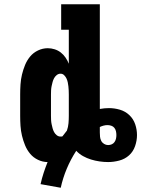

<svg xmlns="http://www.w3.org/2000/svg" viewBox="-20 -755 665 904"><path d="M266 129 171 112Q177 85 185.5 59Q194 33 204 8Q181 8 159 -2.5Q137 -13 122 -31Q107 -49 98 -71Q89 -93 83.5 -116Q78 -139 76.5 -162.5Q75 -186 75 -210V-310Q75 -334 76.5 -357.5Q78 -381 83.5 -404Q89 -427 98 -449Q107 -471 122 -489Q137 -507 159 -517.5Q181 -528 205 -528Q221 -528 237 -523Q253 -518 266 -508Q279 -498 288.5 -484Q298 -470 304 -455V-615H268V-735H450V-242Q461 -244 471.5 -245Q482 -246 493 -246Q519 -246 544.5 -238.5Q570 -231 589 -213Q608 -195 616.5 -170Q625 -145 625 -119Q625 -93 616 -67Q607 -41 587.5 -23.5Q568 -6 541.5 1Q515 8 489 8Q469 8 448.5 5Q428 2 408.5 -4Q389 -10 371 -20Q353 -30 339 -45Q313 -5 294.5 39Q276 83 266 129ZM265 -112Q267 -112 269.5 -112Q272 -112 274 -113Q279 -120 284.5 -126.5Q290 -133 295 -140Q301 -157 302.5 -174.5Q304 -192 304 -210V-310Q304 -320 303.5 -329.5Q303 -339 302 -348.5Q301 -358 299 -367.5Q297 -377 293 -385.5Q289 -394 282 -401Q275 -408 265 -408Q255 -408 247 -401.5Q239 -395 234.5 -386.5Q230 -378 227.5 -368.5Q225 -359 223 -349.5Q221 -340 220.5 -330Q220 -320 220 -310V-210Q220 -200 220.5 -190Q221 -180 223 -170.5Q225 -161 227.5 -151.5Q230 -142 234.5 -133.5Q239 -125 247 -118.5Q255 -112 265 -112ZM489 -72Q498 -72 506 -75.5Q514 -79 519 -86Q524 -93 526 -101.5Q528 -110 528 -119Q528 -128 526 -137Q524 -146 518.5 -153Q513 -160 504 -163Q495 -166 486 -166Q477 -166 467.5 -163.5Q458 -161 450 -157V-131Q450 -121 451 -111Q452 -101 456.5 -92Q461 -83 470 -77.5Q479 -72 489 -72Z"/></svg>

Font: Iosevka Etoile Heavy
Style: Regular
Weight: 900
Designer: Belleve Invis
Foundry: Belleve Invis
Version: Version 22.1.2; ttfautohint (v1.8.4)